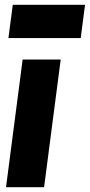

<svg xmlns="http://www.w3.org/2000/svg" viewBox="-20 -777 373 797"><path d="M315 -619H15L33 -757H333ZM163 0H5L74 -530H232Z"/></svg>

Font: Tanohe Sans
Style: Bold Italic
Weight: 700
Designer: Village Type and Design LLC & Cristiano Sobral
Foundry: Cooper Hewitt Smithsonian Design Museum
Version: Version 1.00;September 29, 2021;FontCreator 13.0.0.2655 64-b